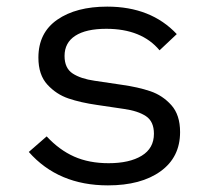

<svg xmlns="http://www.w3.org/2000/svg" viewBox="-20 -548 640 580"><path d="M67 -89 121 -136Q159 -95 204 -75Q249 -55 308 -55Q371 -55 408 -77.5Q445 -100 445 -144Q445 -181 421 -197Q397 -213 354 -219L273 -231Q224 -238 187 -250.5Q150 -263 123 -292.5Q96 -322 96 -374Q96 -449 153 -488.5Q210 -528 304 -528Q436 -528 514 -445L462 -396Q408 -461 301 -461Q240 -461 207.5 -440Q175 -419 175 -379Q175 -342 199.5 -326Q224 -310 266 -304L347 -292Q397 -285 434 -272.5Q471 -260 497.5 -230.5Q524 -201 524 -149Q524 -73 465 -30.5Q406 12 306 12Q156 12 67 -89Z"/></svg>

Font: iA Writer Duo S
Style: Regular
Weight: 400
Designer: Mike Abbink, Paul van der Laan, Pieter van Rosmalen, Oliver Reichenstein
Foundry: Bold Monday and Information Architects Inc.
Version: Version 2.000